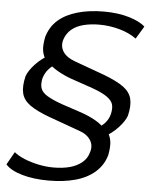

<svg xmlns="http://www.w3.org/2000/svg" viewBox="-60 -762 786 1000"><g transform="rotate(5 333.5 -262.0)"><path d="M231 189Q153 189 92.5 171.5Q32 154 6 124L44 57Q64 74 97.5 88Q131 102 171.5 110.5Q212 119 251 119Q299 119 336 109Q373 99 399 78Q425 57 434 24Q446 -11 428 -40Q410 -69 369 -83L208 -141Q140 -166 104.5 -191.5Q69 -217 60.5 -252.5Q52 -288 65 -342Q75 -371 107 -405.5Q139 -440 186 -466L166 -431Q150 -453 145 -480Q140 -507 149 -554Q165 -609 204.5 -643.5Q244 -678 305.5 -695.5Q367 -713 443 -713Q518 -713 575.5 -695.5Q633 -678 659 -653L619 -587Q585 -613 532.5 -628Q480 -643 425 -643Q380 -643 342.5 -633.5Q305 -624 280 -603Q255 -582 244 -548Q234 -513 252.5 -485Q271 -457 316 -441L473 -384Q541 -358 575.5 -332.5Q610 -307 618.5 -271.5Q627 -236 614 -183Q604 -155 573 -121Q542 -87 495 -61L514 -93Q529 -73 534 -45Q539 -17 530 30Q515 83 474 119Q433 155 371.5 172Q310 189 231 189ZM154 -340Q147 -309 153.5 -287.5Q160 -266 187.5 -249Q215 -232 265 -214L373 -178Q416 -163 449 -143.5Q482 -124 495 -105L457 -104Q483 -118 500.5 -137.5Q518 -157 525 -184Q532 -214 526.5 -234.5Q521 -255 495 -273.5Q469 -292 416 -311L305 -349Q263 -364 230 -383.5Q197 -403 182 -421L221 -419Q195 -405 178.5 -385.5Q162 -366 154 -340Z"/></g></svg>

Font: Nunito Sans 7pt Expanded
Style: Italic
Weight: 400
Width: 7
Italic angle: -9°
Designer: Vernon Adams
Foundry: Vernon Adams
Version: Version 3.101;gftools[0.9.27]